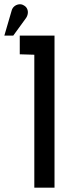

<svg xmlns="http://www.w3.org/2000/svg" viewBox="-71 -864 313 884"><path d="M20 -614 87 -612V0H180V-700H20ZM46 -777Q54 -787 56.5 -799Q59 -811 54.5 -822Q50 -833 39 -839Q28 -846 15.5 -844Q3 -842 -6 -834Q-15 -826 -18 -813L-51 -700H-10Z"/></svg>

Font: Advent Pro SemiBold
Style: Regular
Weight: 600
Designer: VivaRado, Andreas Kalpakidis
Foundry: VivaRado, Andreas Kalpakidis
Version: Version 3.000